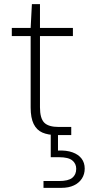

<svg xmlns="http://www.w3.org/2000/svg" viewBox="-20 -652 429 927"><path d="M252 0Q212 0 184.5 -12Q157 -24 142.5 -53.5Q128 -83 128 -133V-478H37V-517H128L134 -632H173V-517H332V-478H173V-134Q173 -81 193.5 -60Q214 -39 264 -39H324V0ZM190 255V222H265Q310 222 329 206.5Q348 191 348 163Q348 138 329 122.5Q310 107 265 107H225V-7H260V75Q301 73 330 83.5Q359 94 374 114Q389 134 389 162Q389 189 375.5 210Q362 231 337 243Q312 255 276 255Z"/></svg>

Font: DM Sans 11pt ExtraLight
Style: Regular
Weight: 250
Version: Version 4.004;gftools[0.9.30]